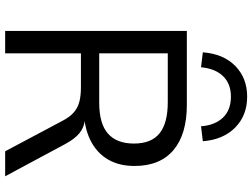

<svg xmlns="http://www.w3.org/2000/svg" viewBox="-137 -842 979 745"><g transform="rotate(90 352.5 -469.5)"><path d="M100 0V-705H387Q501 -705 562.5 -653Q624 -601 624 -502Q624 -444 600.5 -402Q577 -360 533 -335.5Q489 -311 429 -306L434 -310L447 -309Q475 -306 497 -288Q519 -270 539 -233L664 0H567L449 -222Q434 -251 416 -266.5Q398 -282 374.5 -288Q351 -294 319 -294H187V0ZM187 -365H379Q460 -365 498.5 -399Q537 -433 537 -500Q537 -567 497.5 -599Q458 -631 376 -631H187ZM241 -760 183 -767Q189 -847 236 -893Q283 -939 355 -939Q428 -939 475 -892.5Q522 -846 528 -767L470 -760Q466 -814 436.5 -845Q407 -876 355 -876Q305 -876 275.5 -845.5Q246 -815 241 -760Z"/></g></svg>

Font: Nunito Sans 9pt
Style: Regular
Weight: 400
Version: Version 3.101;gftools[0.9.27]